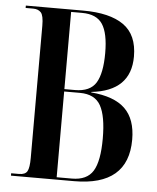

<svg xmlns="http://www.w3.org/2000/svg" viewBox="-52 -758 657 803"><g transform="rotate(5 277.0 -357.0)"><path d="M24 0V-10H57Q83 -10 91.5 -25Q100 -40 100 -81V-636Q100 -679 88.5 -691.5Q77 -704 56 -704H24V-714H265Q377 -714 435 -673Q493 -632 493 -541Q493 -396 328 -378V-376Q425 -368 470.5 -324Q516 -280 516 -194Q516 0 289 0ZM259 -380Q323 -380 347.5 -420Q372 -460 372 -545Q372 -628 347 -666Q322 -704 261 -704H215V-380ZM279 -10Q342 -10 367.5 -51.5Q393 -93 393 -188Q393 -282 368.5 -326Q344 -370 281 -370H215V-10Z"/></g></svg>

Font: Noto Serif Display ExtraCondensed SemiBold
Style: Regular
Weight: 600
Width: 2
Designer: Monotype Design Team
Foundry: Monotype Imaging Inc.
Version: Version 2.009